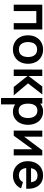

<svg xmlns="http://www.w3.org/2000/svg" viewBox="1378 -1972 835 3630"><g transform="rotate(90 1795.0 -157.5)"><path d="M69.2 0V-540H538V0H417.7V-427.2H189.5V0Z M916.7 15Q836.5 15 775.6 -21.2Q714.7 -57.4 681.3 -122.2Q648 -186.9 648 -270.2Q648 -353.9 681.8 -418.6Q715.7 -483.2 776.8 -519.1Q838 -555 916.7 -555Q996.9 -555 1058 -518.8Q1119.2 -482.7 1152.7 -417.8Q1186.2 -353 1186.2 -270.2Q1186.2 -186.7 1152.4 -122Q1118.7 -57.2 1057.5 -21.1Q996.3 15 916.7 15ZM916.7 -97.8Q963.2 -97.8 995.1 -119.3Q1027 -140.8 1042.8 -179.8Q1058.7 -218.8 1058.7 -270.2Q1058.7 -350.2 1022.2 -396.2Q985.7 -442.2 916.7 -442.2Q869.2 -442.2 837.8 -420.8Q806.2 -399.5 790.9 -360.9Q775.5 -322.2 775.5 -270.2Q775.5 -217 791.6 -178.2Q807.8 -139.5 839.2 -118.7Q870.8 -97.8 916.7 -97.8Z M1295.2 0 1296 -540H1418V-280L1615.5 -540H1766L1556.5 -270L1784 0H1624.5L1418 -260V0Z M2093.3 15Q2016.8 15 1962.7 -21.9Q1908.6 -58.8 1881 -123.3Q1853.5 -187.8 1853.5 -270.2Q1853.5 -352.3 1880.7 -416.8Q1907.8 -481.2 1961 -518.1Q2014.1 -555 2088.8 -555Q2163.9 -555 2221 -518.4Q2278.1 -481.8 2309 -416.8Q2340 -351.9 2340 -270.2Q2340 -189.4 2309.4 -124.4Q2278.8 -59.4 2222.7 -22.2Q2166.6 15 2093.3 15ZM1833.2 240V-540H1939.7V-160.8H1954.3V240ZM2075 -92.8Q2120.6 -92.8 2151.5 -116Q2182.3 -139.2 2197.4 -179.2Q2212.5 -219.2 2212.5 -270.2Q2212.5 -320.7 2196.9 -360.6Q2181.3 -400.6 2149.6 -423.9Q2117.9 -447.2 2070.8 -447.2Q2026 -447.2 1996.7 -425.2Q1967.4 -403.2 1953.5 -363.7Q1939.7 -324.2 1939.7 -270.2Q1939.7 -215.9 1953.8 -176.3Q1967.8 -136.7 1998 -114.8Q2028.1 -92.8 2075 -92.8Z M2918 -540V0H2802.7V-352.7L2545.7 0H2449.2V-540H2564.5V-196.5L2822.3 -540Z M3303.3 15Q3222.3 15 3159.9 -20.3Q3097.5 -55.7 3062.8 -119.3Q3028 -182.9 3028 -264.2Q3028 -351.3 3061.9 -417.2Q3095.8 -483.2 3156.8 -519.1Q3217.7 -555 3296.7 -555Q3379.5 -555 3438.7 -516Q3497.9 -477.1 3526.3 -404.9Q3554.8 -332.8 3548.1 -236.3H3428.5V-280.3Q3428.2 -339.5 3414.6 -376.6Q3401.1 -413.7 3373.2 -431.7Q3345.4 -449.7 3301.7 -449.7Q3252.8 -449.7 3220.2 -429.2Q3187.6 -408.8 3171.5 -368.9Q3155.5 -329 3155.5 -270Q3155.5 -215.2 3171.5 -176.7Q3187.6 -138.2 3219.3 -118Q3251.1 -97.8 3296.7 -97.8Q3340.7 -97.8 3373.1 -117.6Q3405.5 -137.4 3423 -174.8L3542.2 -139Q3521.8 -90.9 3485.7 -56.2Q3449.5 -21.4 3402.5 -3.2Q3355.4 15 3303.3 15ZM3117.5 -236.3V-327.5H3489.2V-236.3Z"/></g></svg>

Font: Hauora
Style: Regular
Weight: 400
Designer: Wayne Shih
Foundry: WCYS
Version: Version 1.001